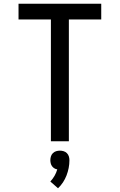

<svg xmlns="http://www.w3.org/2000/svg" viewBox="-20 -755 640 1026"><path d="M252 0V-651H79V-735H521V-651H348V0ZM290 251 249 215Q262 201 271.5 184.5Q281 168 286 150Q278 149 270.5 144.5Q263 140 258 133Q253 126 251 117.5Q249 109 249 101Q249 91 252 81Q255 71 262.5 63.5Q270 56 280 53Q290 50 300 50Q310 50 320 53Q330 56 337.5 63.5Q345 71 348 81Q351 91 351 101Q351 122 347 142.5Q343 163 335.5 182.5Q328 202 316.5 219.5Q305 237 290 251Z"/></svg>

Font: Iosevka Aile Medium
Style: Regular
Weight: 500
Designer: Belleve Invis
Foundry: Belleve Invis
Version: Version 27.3.5; ttfautohint (v1.8.4)